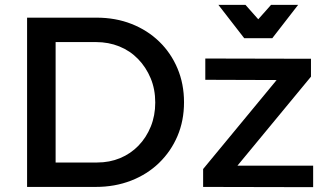

<svg xmlns="http://www.w3.org/2000/svg" viewBox="-20 -773 1352 794"><path d="M379 -700Q458 -700 524 -674Q590 -648 638.5 -601Q687 -554 714 -490Q741 -426 741 -350Q741 -274 714 -210.5Q687 -147 638 -99.5Q589 -52 522 -26Q455 0 376 0H92V-700ZM382 -101Q433 -101 476.5 -119Q520 -137 552.5 -170.5Q585 -204 603.5 -249.5Q622 -295 622 -349Q622 -404 603 -449.5Q584 -495 551 -529Q518 -563 473.5 -581Q429 -599 377 -599H210V-101ZM829 -531 1266 -530V-456L962 -88H1275V1L820 0V-74L1124 -442L829 -443ZM1106 -615H990L883 -753H995L1082 -655H1014L1101 -753H1213Z"/></svg>

Font: Alexandria
Style: Regular
Weight: 400
Designer: Mohamed Gaber
Foundry: Kief Type Foundry
Version: Version 5.100